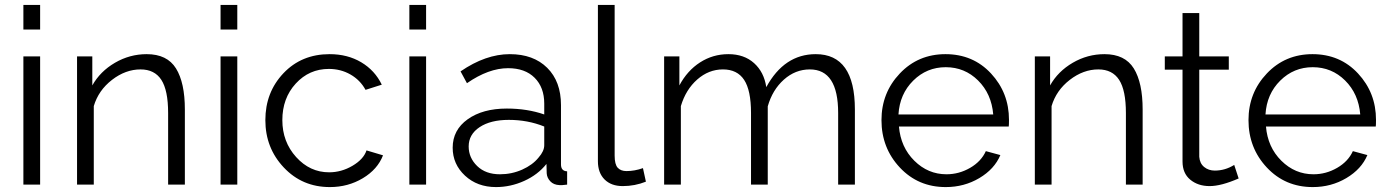

<svg xmlns="http://www.w3.org/2000/svg" viewBox="-20 -750 5640 780"><path d="M75 -630V-730H143V-630ZM75 0V-521H143V0Z M731 0H663V-291Q663 -383 635.5 -425.5Q608 -468 551 -468Q490 -468 435 -425.5Q380 -383 361 -319V0H293V-521H355V-403Q387 -460 447 -495Q507 -530 576 -530Q659 -530 695 -472Q731 -414 731 -305Z M876 -630V-730H944V-630ZM876 0V-521H944V0Z M1320 10Q1208 10 1133 -69.5Q1058 -149 1058 -262Q1058 -375 1131.5 -452.5Q1205 -530 1319 -530Q1392 -530 1447.5 -497Q1503 -464 1531 -406L1465 -385Q1443 -425 1403.5 -447.5Q1364 -470 1316 -470Q1236 -470 1181.5 -410.5Q1127 -351 1127 -262Q1127 -174 1183 -112Q1239 -50 1317 -50Q1367 -50 1412 -76.5Q1457 -103 1469 -139L1536 -119Q1514 -62 1454 -26Q1394 10 1320 10Z M1643 -630V-730H1711V-630ZM1643 0V-521H1711V0Z M1819 -150Q1819 -222 1880 -265.5Q1941 -309 2039 -309Q2122 -309 2191 -285V-329Q2191 -395 2152 -434Q2113 -473 2044 -473Q1965 -473 1877 -412L1851 -460Q1953 -530 2051 -530Q2147 -530 2203 -474.5Q2259 -419 2259 -323V-82Q2259 -55 2284 -54V0Q2260 3 2253 2Q2229 1 2215.5 -13.5Q2202 -28 2201 -46L2200 -84Q2165 -40 2109.5 -15Q2054 10 1995 10Q1919 10 1869 -36.5Q1819 -83 1819 -150ZM2168 -110Q2191 -136 2191 -160V-236Q2124 -263 2047 -263Q1973 -263 1928.5 -233.5Q1884 -204 1884 -155Q1884 -109 1918.5 -75.5Q1953 -42 2011 -42Q2059 -42 2101.5 -61Q2144 -80 2168 -110Z M2409 -730H2477V-118Q2477 -82 2489.5 -68.5Q2502 -55 2525 -55Q2558 -55 2592 -67L2604 -12Q2559 6 2510 6Q2463 6 2436 -21Q2409 -48 2409 -95Z M3453 0H3385V-291Q3385 -468 3270 -468Q3211 -468 3164.5 -426.5Q3118 -385 3099 -318V0H3031V-291Q3031 -383 3003 -425.5Q2975 -468 2917 -468Q2859 -468 2812.5 -427Q2766 -386 2746 -319V0H2678V-521H2740V-403Q2772 -463 2824 -496.5Q2876 -530 2939 -530Q3003 -530 3043.5 -493.5Q3084 -457 3093 -396Q3166 -530 3294 -530Q3453 -530 3453 -305Z M3822 10Q3710 10 3635.5 -69.5Q3561 -149 3561 -262Q3561 -373 3635.5 -451.5Q3710 -530 3821 -530Q3933 -530 4006 -451.5Q4079 -373 4079 -263Q4079 -241 4078 -236H3632Q3639 -152 3694.5 -97Q3750 -42 3825 -42Q3876 -42 3921 -68Q3966 -94 3985 -136L4044 -120Q4020 -63 3958.5 -26.5Q3897 10 3822 10ZM3630 -285H4015Q4008 -369 3953.5 -423Q3899 -477 3822 -477Q3745 -477 3690 -422.5Q3635 -368 3630 -285Z M4622 0H4554V-291Q4554 -383 4526.5 -425.5Q4499 -468 4442 -468Q4381 -468 4326 -425.5Q4271 -383 4252 -319V0H4184V-521H4246V-403Q4278 -460 4338 -495Q4398 -530 4467 -530Q4550 -530 4586 -472Q4622 -414 4622 -305Z M5012 -25Q4941 6 4894 6Q4847 6 4815.5 -20Q4784 -46 4784 -94V-467H4712V-521H4784V-697H4852V-521H4972V-467H4852V-113Q4854 -86 4872 -71.5Q4890 -57 4915 -57Q4957 -57 4994 -80Z M5313 10Q5201 10 5126.5 -69.5Q5052 -149 5052 -262Q5052 -373 5126.5 -451.5Q5201 -530 5312 -530Q5424 -530 5497 -451.5Q5570 -373 5570 -263Q5570 -241 5569 -236H5123Q5130 -152 5185.5 -97Q5241 -42 5316 -42Q5367 -42 5412 -68Q5457 -94 5476 -136L5535 -120Q5511 -63 5449.5 -26.5Q5388 10 5313 10ZM5121 -285H5506Q5499 -369 5444.5 -423Q5390 -477 5313 -477Q5236 -477 5181 -422.5Q5126 -368 5121 -285Z"/></svg>

Font: Raleway-v4020
Style: Regular
Weight: 400
Designer: Matt McInerney, Pablo Impallari, Rodrigo Fuenzalida
Foundry: Matt McInerney, Pablo Impallari, Rodrigo Fuenzalida
Version: Version 4.020;PS 004.020;hotconv 1.0.88;makeotf.lib2.5.64775